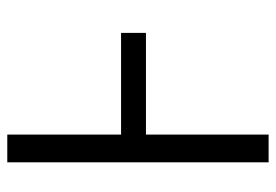

<svg xmlns="http://www.w3.org/2000/svg" viewBox="-138 -638 775 540"><g transform="rotate(-90 250.0 -367.5)"><path d="M64 0V-735H142V-415H428V-345H142V0Z"/></g></svg>

Font: Iosevka Term Curly
Style: Regular
Weight: 400
Designer: Belleve Invis
Foundry: Belleve Invis
Version: Version 32.3.0